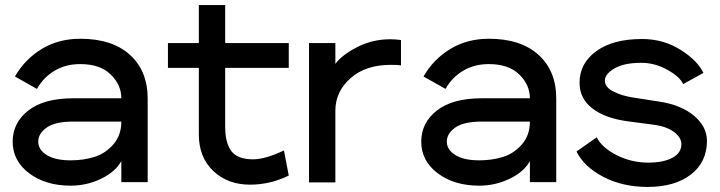

<svg xmlns="http://www.w3.org/2000/svg" viewBox="-20 -720 2841 758"><path d="M259 -87Q310 -87 353 -100.5Q396 -114 427.5 -150Q459 -186 459 -240H269Q198 -240 164.5 -216.5Q131 -193 131 -161Q131 -129 164.5 -108Q198 -87 259 -87ZM459 -332Q459 -385 417 -426Q375 -467 297 -467Q239 -467 195 -440.5Q151 -414 126 -369L39 -418Q78 -486 144.5 -526.5Q211 -567 297 -567Q423 -567 493 -503.5Q563 -440 563 -331V-1H459V-84Q435 -41 378.5 -14Q322 13 259 13Q160 13 95 -36Q30 -85 30 -161Q30 -235 91.5 -283.5Q153 -332 269 -332Z M765 -189V-452H643V-550H765V-700H869V-550H1120V-452H869V-219Q869 -157 893 -124Q917 -91 979 -91Q1027 -91 1101 -126L1120 -27Q1047 9 967 9Q879 9 822 -45Q765 -99 765 -189Z M1563 -462Q1550 -464 1523 -464Q1423 -464 1363.5 -411Q1304 -358 1304 -283V0H1200V-550H1304V-468Q1330 -503 1390 -534Q1450 -565 1521 -565Q1542 -565 1563 -562Z M1872 -87Q1923 -87 1966 -100.5Q2009 -114 2040.5 -150Q2072 -186 2072 -240H1882Q1811 -240 1777.5 -216.5Q1744 -193 1744 -161Q1744 -129 1777.5 -108Q1811 -87 1872 -87ZM2072 -332Q2072 -385 2030 -426Q1988 -467 1910 -467Q1852 -467 1808 -440.5Q1764 -414 1739 -369L1652 -418Q1691 -486 1757.5 -526.5Q1824 -567 1910 -567Q2036 -567 2106 -503.5Q2176 -440 2176 -331V-1H2072V-84Q2048 -41 1991.5 -14Q1935 13 1872 13Q1773 13 1708 -36Q1643 -85 1643 -161Q1643 -235 1704.5 -283.5Q1766 -332 1882 -332Z M2459 -241Q2369 -253 2318.5 -292Q2268 -331 2268 -393Q2268 -470 2334 -518Q2400 -566 2515 -566Q2599 -566 2666.5 -523.5Q2734 -481 2757 -432L2677 -388Q2665 -416 2615.5 -444Q2566 -472 2511 -472Q2444 -472 2406 -450Q2368 -428 2368 -401Q2368 -376 2401 -359Q2434 -342 2479 -335L2582 -319Q2669 -306 2720 -263Q2771 -220 2771 -164Q2771 -80 2707.5 -31Q2644 18 2537 18Q2438 18 2361.5 -22Q2285 -62 2256 -122L2336 -178Q2355 -138 2413.5 -108Q2472 -78 2539 -78Q2599 -78 2634.5 -97Q2670 -116 2670 -151Q2670 -177 2641.5 -198.5Q2613 -220 2565 -227Z"/></svg>

Font: Edgecutting Lite Medium
Style: Medium
Weight: 500
Designer: RandomMaerks (Nguyen Gia Bao)
Version: Version 1.0